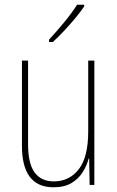

<svg xmlns="http://www.w3.org/2000/svg" viewBox="-20 -784 498 814"><path d="M380 -527V0H360L358 -112H356Q348 -82 330.5 -54Q313 -26 283 -8Q253 10 207 10Q73 10 73 -166V-527H99V-173Q99 -90 127 -52.5Q155 -15 208 -15Q274 -15 314 -66.5Q354 -118 354 -227V-527ZM337 -757Q321 -733 298 -705.5Q275 -678 250.5 -652Q226 -626 204 -606H188V-616Q222 -653 252.5 -690Q283 -727 307 -764H337Z"/></svg>

Font: Noto Sans Tamil Condensed Thin
Style: Regular
Weight: 100
Width: 3
Designer: Jelle Bosma - Monotype Design Team
Foundry: Monotype Imaging Inc.
Version: Version 2.004; ttfautohint (v1.8.4.7-5d5b)